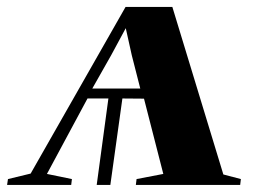

<svg xmlns="http://www.w3.org/2000/svg" viewBox="-43 -522 744 542"><path d="M-23 0 -20.5 -16.5 43.5 -32 311.5 -502.5H443.5L587.5 -29.5L637 -16.5L635 0H340.5L342.5 -16.5L418 -31L363.5 -243.5L302.5 -244L268.5 0H230L263 -244H204L89.5 -31L160 -16.5L158 0ZM217.5 -272H353L329 -366L312 -442.5L271 -366.5Z"/></svg>

Font: Merriweather 144pt
Style: Bold Italic
Weight: 700
Italic angle: -7.8°
Version: Version 2.101